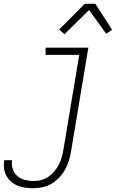

<svg xmlns="http://www.w3.org/2000/svg" viewBox="-53 -772 673 1015"><path d="M122 223Q101 223 79.5 220Q58 217 39 209Q20 201 5 187.5Q-10 174 -19.5 156.5Q-29 139 -31.5 117.5Q-34 96 -31 75H11Q7 99 14.5 121.5Q22 144 38.5 158.5Q55 173 78 179Q101 185 125 185Q145 185 165.5 179.5Q186 174 203.5 162Q221 150 235 133Q249 116 258.5 97.5Q268 79 273.5 59Q279 39 282 20L366 -482H188V-520H414L323 26Q319 50 312 74.5Q305 99 292.5 122Q280 145 261.5 165Q243 185 220.5 198.5Q198 212 172.5 217.5Q147 223 122 223ZM288 -591 260 -616 395 -752H451L540 -614L508 -594L418 -719Z"/></svg>

Font: Iosevka XLt Ex Obl
Style: Regular
Weight: 200
Width: 7
Italic angle: -9°
Monospace: yes
Designer: Belleve Invis
Foundry: Belleve Invis
Version: Version 32.5.0; ttfautohint (v1.8.4)